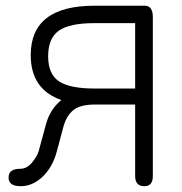

<svg xmlns="http://www.w3.org/2000/svg" viewBox="-20 -641 634 668"><path d="M308.6 -560.5Q221.7 -560.5 184.6 -534.2Q147.5 -507.8 147.5 -445.3Q147.5 -382.8 185.5 -357.9Q223.6 -333 308.6 -333H450.2V-560.5ZM450.2 -28.3V-277.3H310.5Q259.8 -277.3 235.8 -258.3Q211.9 -239.3 201.2 -202.1L177.7 -114.3Q163.1 -59.6 128.4 -26.4Q93.8 6.8 51.8 6.8Q9.8 6.8 9.8 -23.4Q9.8 -53.7 49.8 -53.7Q73.2 -53.7 90.8 -74.7Q108.4 -95.7 114.3 -114.3L140.6 -210.9Q154.3 -260.7 193.4 -293Q86.9 -330.1 86.9 -449.2Q86.9 -621.1 308.6 -621.1H483.4Q511.7 -621.1 511.7 -582V-28.3Q511.7 6.8 482.4 6.8Q450.2 6.8 450.2 -28.3Z"/></svg>

Font: Jura
Style: Medium
Weight: 500
Version: Version 2.6.1